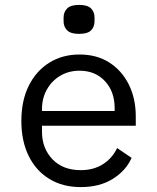

<svg xmlns="http://www.w3.org/2000/svg" viewBox="-20 -750 640 782"><path d="M309 12Q235 12 180.5 -21.5Q126 -55 96.5 -115.5Q67 -176 67 -257Q67 -340 97 -400.5Q127 -461 180.5 -494.5Q234 -528 304 -528Q374 -528 425 -495.5Q476 -463 504.5 -406Q533 -349 533 -276V-238H151V-214Q151 -146 193.5 -101.5Q236 -57 309 -57Q361 -57 399 -81Q437 -105 457 -147L516 -107Q493 -55 439.5 -21.5Q386 12 309 12ZM304 -462Q260 -462 225.5 -441.5Q191 -421 171 -385.5Q151 -350 151 -305V-298H447V-309Q447 -377 407.5 -419.5Q368 -462 304 -462ZM302 -612Q268 -612 253.5 -626.5Q239 -641 239 -663V-679Q239 -701 253.5 -715.5Q268 -730 302 -730Q337 -730 351 -715.5Q365 -701 365 -679V-663Q365 -641 351 -626.5Q337 -612 302 -612Z"/></svg>

Font: Lilex Nerd Font
Style: Regular
Weight: 400
Designer: Mike Abbink, Paul van der Laan, Pieter van Rosmalen, Mikhael Khrustik
Foundry: Mikhael Khrustik
Version: Version 2.400; ttfautohint (v1.8.4.7-5d5b);Nerd Fonts 3.3.0